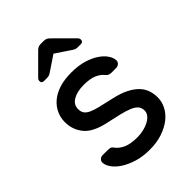

<svg xmlns="http://www.w3.org/2000/svg" viewBox="-218 -833 941 941"><g transform="rotate(-45 253.0 -362.5)"><path d="M43 0ZM371 -144Q371 -163 360.5 -175.5Q350 -188 329 -197Q308 -206 275.5 -214Q243 -222 200 -231Q119 -248 86.5 -287.5Q54 -327 54 -380Q54 -410 66 -437Q78 -464 102 -485Q126 -506 162.5 -518Q199 -530 248 -530Q297 -530 333.5 -519Q370 -508 395 -491Q420 -474 433 -454.5Q446 -435 447 -417Q448 -406 439.5 -398Q431 -390 420 -390H387Q381 -390 372.5 -392.5Q364 -395 357 -404Q344 -421 318.5 -432.5Q293 -444 248 -444Q202 -444 173.5 -427Q145 -410 145 -380Q145 -361 153 -349.5Q161 -338 179 -329.5Q197 -321 226.5 -314Q256 -307 300 -297Q346 -287 377 -271.5Q408 -256 427 -236.5Q446 -217 454 -193.5Q462 -170 462 -144Q462 -114 447.5 -86Q433 -58 406 -37Q379 -16 340.5 -3Q302 10 253 10Q204 10 166 -2Q128 -14 101 -31.5Q74 -49 59.5 -69.5Q45 -90 44 -108Q43 -119 51 -127Q59 -135 71 -135H107Q113 -135 121 -133.5Q129 -132 136 -122Q152 -100 180 -88Q208 -76 253 -76Q275 -76 296.5 -81Q318 -86 334.5 -95Q351 -104 361 -116.5Q371 -129 371 -144ZM262 -735Q273 -735 281 -731Q289 -727 299 -716L391 -624Q396 -619 396 -611Q396 -595 380 -595H359Q349 -595 343 -597.5Q337 -600 328 -606L252 -657L176 -606Q167 -600 161 -597.5Q155 -595 145 -595H124Q108 -595 108 -611Q108 -619 113 -624L205 -716Q215 -727 223 -731Q231 -735 242 -735Z"/></g></svg>

Font: Rubik
Style: Regular
Weight: 400
Designer: Hubert & Fischer
Foundry: Hubert & Fischer
Version: Version 1.002; ttfautohint (v1.6)